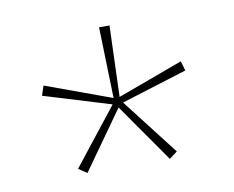

<svg xmlns="http://www.w3.org/2000/svg" viewBox="-50 -821 573 471"><g transform="rotate(-10 236.5 -585.0)"><path d="M249 -759H223L228 -582L64 -642L56 -618L223 -567L112 -426L133 -412L236 -557L338 -411L358 -426L249 -567L413 -618L406 -642L243 -582Z"/></g></svg>

Font: Noto Sans Thai Looped SemiCondensed Thin
Style: Regular
Weight: 100
Width: 4
Designer: Sasikarn Vongin, Ben Mitchell
Foundry: The Fontpad Ltd
Version: Version 1.001